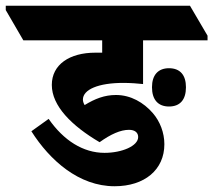

<svg xmlns="http://www.w3.org/2000/svg" viewBox="-92 -647 741 667"><path d="M306 0C410 0 479 -57 479 -146C479 -186 464 -225 439 -254C407 -291 362 -317 311 -317C271 -317 238 -304 202 -282C199 -287 196 -294 196 -301C196 -336 250 -359 336 -359C360 -359 388 -357 405 -355V-507H629V-523L568 -627H-72V-612L-11 -507H263V-464C256 -464 248 -464 239 -464C150 -464 88 -423 88 -352C88 -279 157 -210 254 -153C293 -181 327 -196 356 -196C377 -196 388 -186 388 -171C388 -140 332 -116 271 -116C197 -116 129 -159 77 -234L17 -191C81 -90 182 0 306 0ZM495 -277C534 -277 554 -301 554 -344C554 -386 534 -410 495 -410C457 -410 436 -386 436 -344C436 -301 457 -277 495 -277Z"/></svg>

Font: Noto Serif Devanagari SemiCondensed Black
Style: Regular
Weight: 900
Width: 4
Designer: Universal Thirst, Indian Type Foundry and the Monotype Design Team
Foundry: Monotype Imaging Inc.
Version: Version 2.004